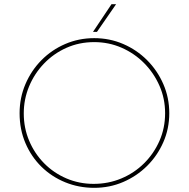

<svg xmlns="http://www.w3.org/2000/svg" viewBox="-20 -893 905 921"><path d="M74 -350Q74 -424 102 -489.5Q130 -555 179 -604.5Q228 -654 293 -682Q358 -710 432 -710Q506 -710 571 -682Q636 -654 685.5 -604.5Q735 -555 763.5 -489.5Q792 -424 792 -350Q792 -276 763.5 -211Q735 -146 685.5 -97Q636 -48 571 -20Q506 8 432 8Q358 8 293 -18.5Q228 -45 179 -93Q130 -141 102 -206.5Q74 -272 74 -350ZM94 -349Q94 -279 120 -217.5Q146 -156 192 -109.5Q238 -63 299 -37Q360 -11 429 -11Q500 -11 562 -37Q624 -63 671 -109.5Q718 -156 745 -217.5Q772 -279 772 -350Q772 -420 745 -481.5Q718 -543 671.5 -590Q625 -637 563.5 -664Q502 -691 432 -691Q360 -691 298.5 -663.5Q237 -636 191 -588Q145 -540 119.5 -478.5Q94 -417 94 -349ZM537 -873 445 -740H426L515 -873Z"/></svg>

Font: Synthetic Thin
Style: Regular
Weight: 100
Designer: Santiago Orozco
Foundry: Typemade
Version: Version 2.000; ttfautohint (v1.8.4.7-5d5b)